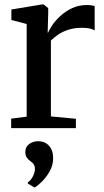

<svg xmlns="http://www.w3.org/2000/svg" viewBox="-20 -574 466 860"><path d="M30 0V-42.5L99.5 -51.5V-466.5L31 -484.5V-531.5L167.5 -554H175.5L196 -537.5V-515L193.5 -427.5L196 -429Q200 -439.5 213.2 -459.8Q226.5 -480 248.8 -501Q271 -522 301.5 -536.8Q332 -551.5 369.5 -551.5Q383 -551.5 391 -550Q399 -548.5 404 -547V-437.5Q398.5 -442 384.5 -445.8Q370.5 -449.5 348.5 -449.5Q313 -449.5 286.2 -440.8Q259.5 -432 240.5 -419Q221.5 -406 208 -392.5V-52.5L320 -42V0ZM218 134.5Q218 166.5 202.2 194Q186.5 221.5 167 240.2Q147.5 259 135.5 265.5H134L105 248.5L104.5 243Q118.5 234 127.5 215.5Q136.5 197 136.5 184Q136.5 170 130.5 161.5Q124.5 153 115 147Q107 141 100.2 132Q93.5 123 93.5 107Q93.5 89 103 78.5Q112.5 68 125.5 63.2Q138.5 58.5 148.5 58.5H151Q181 58.5 199.5 78.8Q218 99 218 134.5Z"/></svg>

Font: Merriweather 48pt Medium
Style: Regular
Weight: 500
Version: Version 2.100